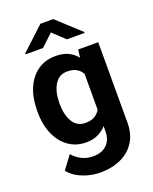

<svg xmlns="http://www.w3.org/2000/svg" viewBox="-172 -844 915 1147"><g transform="rotate(-20 285.5 -271.0)"><path d="M33.7 -257.8V-268.1Q33.7 -348.6 59.6 -409.4Q85.4 -470.2 133.5 -504.2Q181.6 -538.1 247.6 -538.1Q294.4 -538.1 327.6 -522.5Q360.8 -506.8 383.3 -478L389.2 -528.3H516.6V-17.6Q516.6 54.7 484.6 105Q452.6 155.3 395.5 181.6Q338.4 208 262.7 208Q230 208 192.9 199.2Q155.8 190.4 122.3 171.9Q88.9 153.3 66.4 125L128.4 42Q152.8 70.3 185.1 86.2Q217.3 102.1 256.3 102.1Q313 102.1 344.2 71Q375.5 40 375.5 -16.6V-46.4Q352.1 -20 320.3 -5.1Q288.6 9.8 246.6 9.8Q181.2 9.8 133.3 -25.1Q85.4 -60.1 59.6 -120.6Q33.7 -181.2 33.7 -257.8ZM174.3 -268.1V-257.8Q174.3 -192.4 200.7 -146.7Q227.1 -101.1 282.2 -101.1Q316.4 -101.1 339.4 -114.3Q362.3 -127.4 375.5 -150.4V-378.4Q362.3 -401.9 339.6 -414.8Q316.9 -427.7 283.2 -427.7Q228 -427.7 201.2 -381.3Q174.3 -335 174.3 -268.1ZM311.5 -750 459 -614.3V-608.4H347.2L270.5 -679.7L194.8 -608.4H85V-615.7L230 -750Z"/></g></svg>

Font: Vazirmatn UI
Style: Bold
Weight: 700
Designer: Saber Rastikerdar
Foundry: Saber Rastikerdar
Version: Version 33.003